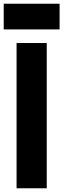

<svg xmlns="http://www.w3.org/2000/svg" viewBox="-28 -1011 340 1031"><path d="M292 -853ZM292 -853H-8V-991H292ZM223 0H61V-780H223Z"/></svg>

Font: Tanohe Sans
Style: Bold
Weight: 700
Designer: Village Type and Design LLC & Cristiano Sobral
Foundry: Cooper Hewitt Smithsonian Design Museum
Version: Version 1.00;September 29, 2021;FontCreator 13.0.0.2655 64-b